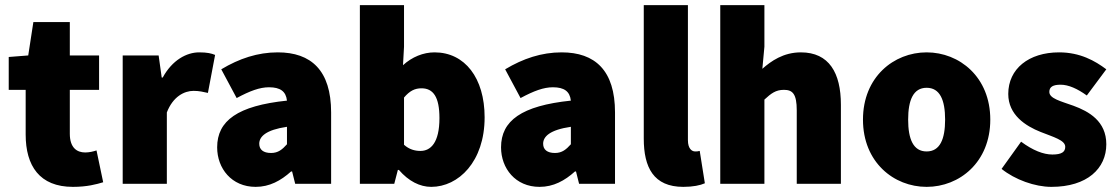

<svg xmlns="http://www.w3.org/2000/svg" viewBox="-20 -716 4356 748"><path d="M264 12C319 12 356 2 382 -6L356 -130C344 -126 328 -122 312 -122C280 -122 252 -140 252 -195V-366H366V-500H252V-630H110L90 -500L14 -494V-366H80V-192C80 -70 134 12 264 12Z M458 0H630V-278C654 -340 698 -362 734 -362C756 -362 772 -358 790 -354L818 -502C804 -508 787 -512 756 -512C707 -512 651 -482 614 -414H610L598 -500H458Z M976 12C1030 12 1074 -12 1114 -48H1118L1130 0H1270V-278C1270 -442 1192 -512 1062 -512C984 -512 912 -488 842 -446L902 -334C954 -362 992 -376 1028 -376C1072 -376 1094 -360 1098 -324C906 -304 826 -246 826 -142C826 -60 882 12 976 12ZM1036 -120C1006 -120 990 -133 990 -156C990 -184 1016 -210 1098 -222V-154C1080 -134 1064 -120 1036 -120Z M1660 12C1766 12 1868 -86 1868 -259C1868 -412 1791 -512 1673 -512C1629 -512 1585 -494 1550 -462L1554 -534V-696H1382V0H1516L1530 -54H1534C1572 -10 1616 12 1660 12ZM1618 -128C1596 -128 1574 -134 1554 -152V-336C1576 -362 1596 -372 1622 -372C1668 -372 1692 -338 1692 -256C1692 -160 1658 -128 1618 -128Z M2082 12C2136 12 2180 -12 2220 -48H2224L2236 0H2376V-278C2376 -442 2298 -512 2168 -512C2090 -512 2018 -488 1948 -446L2008 -334C2060 -362 2098 -376 2134 -376C2178 -376 2200 -360 2204 -324C2012 -304 1932 -246 1932 -142C1932 -60 1988 12 2082 12ZM2142 -120C2112 -120 2096 -133 2096 -156C2096 -184 2122 -210 2204 -222V-154C2186 -134 2170 -120 2142 -120Z M2642 12C2680 12 2708 6 2726 -2L2706 -128C2698 -126 2694 -126 2688 -126C2676 -126 2660 -136 2660 -170V-696H2488V-176C2488 -64 2526 12 2642 12Z M2786 0H2958V-328C2984 -352 3002 -366 3034 -366C3068 -366 3084 -350 3084 -286V0H3256V-308C3256 -432 3210 -512 3100 -512C3032 -512 2984 -478 2950 -448L2958 -534V-696H2786Z M3590 12C3718 12 3838 -84 3838 -250C3838 -416 3718 -512 3590 -512C3462 -512 3342 -416 3342 -250C3342 -84 3462 12 3590 12ZM3590 -126C3538 -126 3518 -174 3518 -250C3518 -326 3538 -374 3590 -374C3642 -374 3662 -326 3662 -250C3662 -174 3642 -126 3590 -126Z M4076 12C4216 12 4290 -60 4290 -154C4290 -244 4222 -282 4162 -304C4112 -322 4068 -332 4068 -358C4068 -378 4083 -386 4112 -386C4143 -386 4178 -370 4214 -344L4290 -446C4246 -479 4188 -512 4106 -512C3988 -512 3908 -448 3908 -350C3908 -268 3976 -225 4034 -202C4084 -182 4130 -170 4130 -144C4130 -124 4116 -114 4080 -114C4045 -114 4004 -130 3958 -164L3882 -58C3934 -16 4012 12 4076 12Z"/></svg>

Font: Giro Sans Black
Style: Regular
Weight: 900
Designer: Paul D. Hunt
Foundry: Adobe Systems Incorporated
Version: Version 1.000;PS 1.0;hotconv 1.0.88;makeotf.lib2.5.647800